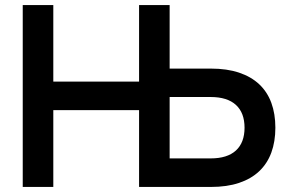

<svg xmlns="http://www.w3.org/2000/svg" viewBox="-20 -740 1150 760"><path d="M70 0V-720H191V-417H530.5V-720H651.5V-468.5H814.5Q878.5 -468.5 926.2 -452.5Q974 -436.5 1006 -406.5Q1038 -376.5 1054 -333Q1070 -289.5 1070 -234.5Q1070 -179.5 1054 -136Q1038 -92.5 1006 -62.2Q974 -32 926.2 -16Q878.5 0 814.5 0H530.5V-304H191V0ZM814 -113Q879.5 -113 913.8 -144.2Q948 -175.5 948 -234.5Q948 -293.5 913.8 -324.8Q879.5 -356 814 -356H651.5V-113Z"/></svg>

Font: Vela Sans Bd
Style: Bold
Weight: 700
Designer: Principal design: Mikhail Sharanda - project Manrope.
Design modification: Ravid Balaliev
Foundry: Mikhail Sharanda
Version: Version 1.001